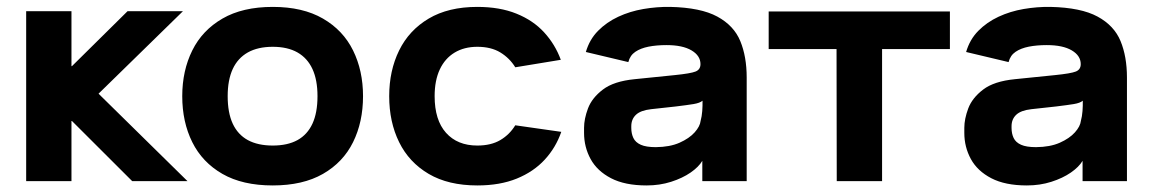

<svg xmlns="http://www.w3.org/2000/svg" viewBox="-20 -533 3384 565"><path d="M57 0V-500H190.3V-338.3H191.7L355.3 -500H518.3L270 -257.3L531.7 0H369L191.7 -177H190.3V0Z M782.5 12.7Q693.7 12.7 634.5 -21.3Q575.3 -55.3 545.8 -114.7Q516.3 -174 516.3 -250Q516.3 -325 545.8 -384.5Q575.3 -444 634.6 -478.3Q693.9 -512.7 782.7 -512.7Q871.1 -512.7 930.4 -478.3Q989.7 -444 1019 -384.5Q1048.3 -325 1048.3 -250Q1048.3 -174 1019 -114.7Q989.7 -55.3 930.4 -21.3Q871.1 12.7 782.5 12.7ZM782.6 -104.7Q826.3 -104.7 855.5 -120.8Q884.7 -137 899.5 -169.2Q914.3 -201.3 914.3 -250Q914.3 -297.7 899.5 -329.8Q884.7 -362 855.4 -378.7Q826.1 -395.3 782.6 -395.3Q739 -395.3 709.3 -378.7Q679.7 -362 664.8 -329.8Q650 -297.7 650 -250Q650 -201.3 664.8 -169.2Q679.7 -137 709.2 -120.8Q738.8 -104.7 782.6 -104.7Z M1496.3 -335Q1479.7 -362 1452.3 -378.7Q1425 -395.3 1384.7 -395.3Q1346 -395.3 1317.7 -378.2Q1289.3 -361 1274.2 -328.7Q1259 -296.3 1259 -250Q1259 -179.7 1292.5 -142.2Q1326 -104.7 1384.7 -104.7Q1425 -104.7 1452.3 -120.8Q1479.7 -137 1496.3 -164.3L1631.7 -145Q1615.7 -98.7 1583 -63.2Q1550.3 -27.7 1500.8 -7.5Q1451.3 12.7 1384.7 12.7Q1299.3 12.7 1241.5 -21.3Q1183.7 -55.3 1154.5 -114.7Q1125.3 -174 1125.3 -250Q1125.3 -325 1154.5 -384.5Q1183.7 -444 1241.5 -478.3Q1299.3 -512.7 1384.7 -512.7Q1450.7 -512.7 1499.8 -492.8Q1549 -473 1581.3 -437.7Q1613.7 -402.3 1630.3 -357Z M1704 -380Q1714.7 -416.7 1739.8 -442.2Q1765 -467.7 1799.3 -483.7Q1833.7 -499.7 1873.3 -506.5Q1913 -513.3 1952.3 -512.7Q2042 -510.7 2090.8 -484.2Q2139.7 -457.7 2158.5 -412Q2177.3 -366.3 2177.3 -305V0H2046.7V-59.7Q2036 -41.7 2012.2 -25.2Q1988.3 -8.7 1954.8 2Q1921.3 12.7 1882.7 12.7Q1819 12.7 1778.2 -8.5Q1737.3 -29.7 1718 -65Q1698.7 -100.3 1698.7 -142V-157Q1698.7 -183 1710.3 -214Q1722 -245 1754.2 -269.5Q1786.3 -294 1847.7 -300L1965.7 -312Q2012.3 -316.7 2026.8 -322.5Q2041.3 -328.3 2041.3 -344.3Q2041.3 -369 2015 -384.7Q1988.7 -400.3 1941.3 -400.3Q1912 -400.3 1888.5 -395.7Q1865 -391 1849.5 -380.5Q1834 -370 1829 -350.3ZM1837.7 -161.7V-156.3Q1837.7 -140 1843.8 -127Q1850 -114 1865.7 -107Q1881.3 -100 1909.7 -100Q1951 -100.3 1979.7 -113Q2008.3 -125.7 2024.2 -143.5Q2040 -161.3 2041.7 -177.3Q2045.3 -190.3 2046.5 -206.3Q2047.7 -222.3 2047.3 -236.7Q2040 -230 2021 -226.8Q2002 -223.7 1969 -219.7L1896 -211.7Q1865.3 -208.3 1851.5 -195.3Q1837.7 -182.3 1837.7 -161.7Z M2575.7 0H2442.3L2441.7 -388.7H2242V-499.3H2775.3V-388.7H2575.7Z M2823 -380Q2833.7 -416.7 2858.8 -442.2Q2884 -467.7 2918.3 -483.7Q2952.7 -499.7 2992.3 -506.5Q3032 -513.3 3071.3 -512.7Q3161 -510.7 3209.8 -484.2Q3258.7 -457.7 3277.5 -412Q3296.3 -366.3 3296.3 -305V0H3165.7V-59.7Q3155 -41.7 3131.2 -25.2Q3107.3 -8.7 3073.8 2Q3040.3 12.7 3001.7 12.7Q2938 12.7 2897.2 -8.5Q2856.3 -29.7 2837 -65Q2817.7 -100.3 2817.7 -142V-157Q2817.7 -183 2829.3 -214Q2841 -245 2873.2 -269.5Q2905.3 -294 2966.7 -300L3084.7 -312Q3131.3 -316.7 3145.8 -322.5Q3160.3 -328.3 3160.3 -344.3Q3160.3 -369 3134 -384.7Q3107.7 -400.3 3060.3 -400.3Q3031 -400.3 3007.5 -395.7Q2984 -391 2968.5 -380.5Q2953 -370 2948 -350.3ZM2956.7 -161.7V-156.3Q2956.7 -140 2962.8 -127Q2969 -114 2984.7 -107Q3000.3 -100 3028.7 -100Q3070 -100.3 3098.7 -113Q3127.3 -125.7 3143.2 -143.5Q3159 -161.3 3160.7 -177.3Q3164.3 -190.3 3165.5 -206.3Q3166.7 -222.3 3166.3 -236.7Q3159 -230 3140 -226.8Q3121 -223.7 3088 -219.7L3015 -211.7Q2984.3 -208.3 2970.5 -195.3Q2956.7 -182.3 2956.7 -161.7Z"/></svg>

Font: Nata Sans
Style: Regular
Weight: 400
Designer: Daniel Uzquiano Cruz
Version: Version 1.001